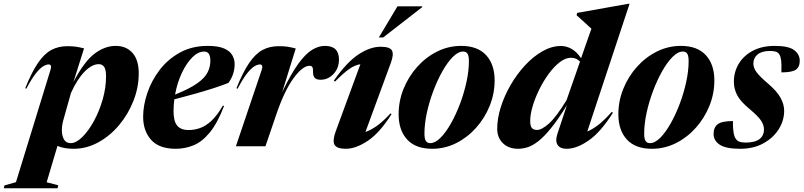

<svg xmlns="http://www.w3.org/2000/svg" viewBox="-110 -765 4202 1004"><path d="M194.5 204 191 219.5H-90L-86.5 204.5L-26.5 187.5L154 -399.5Q163 -428 144.5 -428Q132.5 -428 116.5 -418.8Q100.5 -409.5 78.5 -382.5Q56.5 -355.5 27.5 -301L22 -304Q56 -388.5 88.8 -436.2Q121.5 -484 158.5 -503.8Q195.5 -523.5 242 -523.5Q269.5 -523.5 287.5 -520.8Q305.5 -518 329.5 -512L274 -336Q329.5 -442.5 383.8 -483.8Q438 -525 494.5 -525Q550.5 -525 583 -488.2Q615.5 -451.5 615.5 -381.5Q615.5 -308.5 588 -238.2Q560.5 -168 513 -111.2Q465.5 -54.5 404.2 -20.8Q343 13 275 13Q224.5 13 190.5 -2L134 188ZM220.5 -134.5Q213.5 -108.5 213.5 -84Q213.5 -56.5 224.2 -36.5Q235 -16.5 259.5 -16.5Q288 -16.5 320.2 -48.2Q352.5 -80 380.8 -131.5Q409 -183 426.8 -244.5Q444.5 -306 444.5 -365.5Q444.5 -400 435 -414.8Q425.5 -429.5 406 -429.5Q371 -429.5 332.2 -390.2Q293.5 -351 261 -278.5Z M1062 -211.5Q1026.5 -119.5 986 -71Q945.5 -22.5 901.2 -4.8Q857 13 809.5 13Q721.5 13 680 -34Q638.5 -81 638.5 -154Q638.5 -214 660.5 -279Q682.5 -344 725.2 -399.8Q768 -455.5 831 -490.2Q894 -525 976 -525Q1031 -525 1061.8 -511.5Q1092.5 -498 1104.8 -476.2Q1117 -454.5 1117 -430.5Q1117 -375.5 1084.5 -331.5Q1053.5 -319 1007.2 -304Q961 -289 907.5 -274Q854 -259 801.5 -245.5Q797.5 -213.5 797.5 -182.5Q797.5 -131.5 816.5 -108.2Q835.5 -85 876.5 -85Q905.5 -85 935 -95Q964.5 -105 994.5 -132.2Q1024.5 -159.5 1055 -212ZM958 -495.5Q926 -495.5 895.2 -464.8Q864.5 -434 840.5 -382.8Q816.5 -331.5 805.5 -270.5Q880.5 -300.5 920.2 -328.5Q960 -356.5 975 -385.5Q990 -414.5 990 -447.5Q990 -495.5 958 -495.5Z M1258.5 -399.5Q1263 -412 1261 -420Q1259 -428 1249 -428Q1237 -428 1221 -418.8Q1205 -409.5 1183 -382.5Q1161 -355.5 1132.5 -301L1126.5 -304Q1160.5 -388.5 1193.2 -436.2Q1226 -484 1263 -503.8Q1300 -523.5 1346.5 -523.5Q1375 -523.5 1393.2 -520.8Q1411.5 -518 1436.5 -511.5L1365.5 -283Q1412 -380 1450.5 -432.5Q1489 -485 1522.8 -505Q1556.5 -525 1589 -525Q1662.5 -525 1662.5 -454Q1662.5 -408.5 1634 -378.2Q1605.5 -348 1566.5 -348Q1545 -348 1536 -357.8Q1527 -367.5 1527 -387.5Q1527.5 -407.5 1523.2 -414.2Q1519 -421 1508.5 -421Q1472.5 -421 1424.8 -355.8Q1377 -290.5 1334.5 -165.5L1278 0H1123.5Z M1646 -79.5 1774.5 -429Q1747.5 -425.5 1718 -405.5Q1688.5 -385.5 1642 -338.5L1635.5 -343Q1702 -438.5 1763.2 -479.5Q1824.5 -520.5 1880.5 -520.5Q1929.5 -520.5 1939.8 -500.5Q1950 -480.5 1934 -437L1801 -75Q1826 -83 1858.2 -105Q1890.5 -127 1932 -172L1937.5 -168.5Q1876 -70.5 1813.5 -28.8Q1751 13 1698.5 13Q1651 13 1639.2 -8.2Q1627.5 -29.5 1646 -79.5ZM1871 -569 1968.5 -732H2098L2097.5 -727.5L1893.5 -569Z M2301.5 -525Q2387.5 -525 2432 -476.5Q2476.5 -428 2476.5 -344.5Q2476.5 -275 2450.5 -211Q2424.5 -147 2379 -96.2Q2333.5 -45.5 2274.8 -16.2Q2216 13 2150 13Q2063.5 13 2019 -35.5Q1974.5 -84 1974.5 -167.5Q1974.5 -237 2000.5 -301Q2026.5 -365 2072 -415.8Q2117.5 -466.5 2176.5 -495.8Q2235.5 -525 2301.5 -525ZM2140 -16.5Q2165.5 -16.5 2193.5 -44.5Q2221.5 -72.5 2248 -119.5Q2274.5 -166.5 2295.8 -223Q2317 -279.5 2329.5 -337.5Q2342 -395.5 2342 -445.5Q2342 -472.5 2334.8 -484Q2327.5 -495.5 2311.5 -495.5Q2286 -495.5 2258 -467.5Q2230 -439.5 2203.5 -392.5Q2177 -345.5 2155.8 -289Q2134.5 -232.5 2122 -174.5Q2109.5 -116.5 2109.5 -66.5Q2109.5 -39.5 2116.8 -28Q2124 -16.5 2140 -16.5Z M3095 -175.5Q3032 -75 2969 -31Q2906 13 2853.5 13Q2819 13 2805.8 -7.2Q2792.5 -27.5 2804.5 -64L2854.5 -215Q2809 -141 2772.2 -95.8Q2735.5 -50.5 2705.5 -27Q2675.5 -3.5 2649.5 4.8Q2623.5 13 2599 13Q2550 13 2520 -16Q2490 -45 2490 -91.5Q2490 -145.5 2508.8 -205Q2527.5 -264.5 2560.5 -321.2Q2593.5 -378 2636.2 -424Q2679 -470 2727 -497.2Q2775 -524.5 2823.5 -524.5Q2852.5 -524.5 2879.2 -509.2Q2906 -494 2928.5 -460.5L2982.5 -615Q2969 -627.5 2947.8 -646.8Q2926.5 -666 2905 -685.5L2908 -697.5L3174 -745H3182L2961 -77.5Q2986.5 -87.5 3017.8 -111.2Q3049 -135 3089 -180ZM2662.5 -133Q2662.5 -106 2671.2 -95.8Q2680 -85.5 2698.5 -85.5Q2722.5 -85.5 2760 -118.5Q2797.5 -151.5 2852.5 -241L2923 -443Q2904.5 -463 2876 -463Q2847 -463 2817 -439.8Q2787 -416.5 2759.2 -378.8Q2731.5 -341 2709.8 -296.8Q2688 -252.5 2675.2 -209.2Q2662.5 -166 2662.5 -133Z M3450.5 -525Q3536.5 -525 3581 -476.5Q3625.5 -428 3625.5 -344.5Q3625.5 -275 3599.5 -211Q3573.5 -147 3528 -96.2Q3482.5 -45.5 3423.8 -16.2Q3365 13 3299 13Q3212.5 13 3168 -35.5Q3123.5 -84 3123.5 -167.5Q3123.5 -237 3149.5 -301Q3175.5 -365 3221 -415.8Q3266.5 -466.5 3325.5 -495.8Q3384.5 -525 3450.5 -525ZM3289 -16.5Q3314.5 -16.5 3342.5 -44.5Q3370.5 -72.5 3397 -119.5Q3423.5 -166.5 3444.8 -223Q3466 -279.5 3478.5 -337.5Q3491 -395.5 3491 -445.5Q3491 -472.5 3483.8 -484Q3476.5 -495.5 3460.5 -495.5Q3435 -495.5 3407 -467.5Q3379 -439.5 3352.5 -392.5Q3326 -345.5 3304.8 -289Q3283.5 -232.5 3271 -174.5Q3258.5 -116.5 3258.5 -66.5Q3258.5 -39.5 3265.8 -28Q3273 -16.5 3289 -16.5Z M3722.5 -132Q3721.5 -60.5 3738 -38.5Q3746 -27 3758.8 -23.2Q3771.5 -19.5 3789.5 -19.5Q3838 -19.5 3861.5 -37.8Q3885 -56 3885 -88Q3885 -110.5 3870 -133.8Q3855 -157 3809 -195.5Q3762.5 -234 3745 -267Q3727.5 -300 3727.5 -337.5Q3727.5 -389 3753.2 -431.8Q3779 -474.5 3827 -499.8Q3875 -525 3941.5 -525Q4014 -525 4043 -502.8Q4072 -480.5 4072 -447.5Q4072 -414.5 4051.5 -400.5Q4031 -386.5 3976 -386.5Q3977.5 -428.5 3974.8 -449.2Q3972 -470 3965 -481Q3958 -491.5 3946.2 -495Q3934.5 -498.5 3916.5 -498.5Q3873.5 -498.5 3851.5 -480.2Q3829.5 -462 3829.5 -433Q3829.5 -411 3845 -389Q3860.5 -367 3906 -328Q3952 -289 3971.2 -254.5Q3990.5 -220 3990.5 -185.5Q3990.5 -134.5 3962 -89.2Q3933.5 -44 3882 -15.5Q3830.5 13 3761 13Q3686 13 3653.8 -8.2Q3621.5 -29.5 3621.5 -64.5Q3621.5 -99.5 3643.5 -115.8Q3665.5 -132 3722.5 -132Z"/></svg>

Font: Newsreader Display
Style: Bold Italic
Weight: 700
Italic angle: -17°
Designer: Hugues Gentile
Foundry: Production Type
Version: Version 1.001